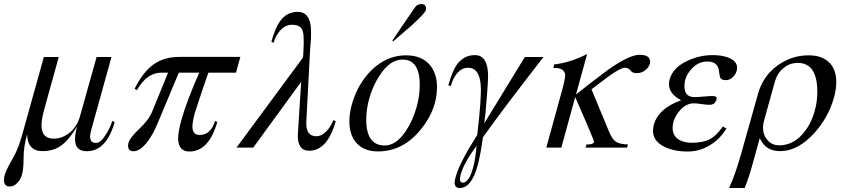

<svg xmlns="http://www.w3.org/2000/svg" viewBox="-83 -731 4186 951"><path d="M346.7 18.1Q289.1 18.1 288.6 -40.5Q288.6 -66.4 298.8 -104.5Q257.8 -36.6 219.5 -9.5Q181.2 17.6 127.4 17.6Q53.7 17.6 51.3 -65.4Q33.7 -3.9 33.9 50.5Q34.2 105 25.4 135.3Q19 158.2 3.9 173.8Q-13.7 192.9 -34.2 192.9Q-63.5 192.9 -63.5 159.2Q-63.5 133.3 -38.6 87.9Q-29.3 71.3 -11.2 38.1Q10.3 -3.9 26.9 -63.5L134.3 -448.7H208L136.7 -191.4Q122.6 -140.6 122.6 -110.8Q122.6 -44.4 182.6 -44.4Q227.5 -44.4 265.1 -76.2Q299.8 -106.9 312.5 -152.8L395.5 -448.7H469.2L368.7 -86.9Q363.3 -66.4 363.3 -53.7Q363.3 -22.9 393.1 -22.9Q416 -22.9 442.4 -66.4Q461.4 -96.7 473.6 -132.3L484.9 -126Q443.8 18.1 346.7 18.1Z M949.2 -371.1Q924.8 -303.7 881.8 -170.9Q870.1 -126.5 870.1 -104.5Q870.1 -62.5 906.2 -62.5Q960.9 -62.5 982.4 -132.3L993.2 -126.5Q951.2 19.5 855 19.5Q799.8 19.5 799.3 -45.9Q799.3 -79.1 816.9 -141.6Q841.3 -228.5 903.8 -371.1H802.7L695.8 -115.7Q676.3 -68.4 649.9 -32.2Q611.8 18.6 578.1 18.1Q551.3 18.1 551.3 -10.3Q551.3 -17.6 553.7 -24.4Q560.1 -48.8 606.9 -92.8Q653.8 -136.7 671.4 -179.7L749.5 -371.1H716.3Q644.5 -371.1 595.2 -284.7L583.5 -291Q624.5 -372.6 673.8 -409.2Q727.5 -449.7 808.1 -449.2H1107.4L1085.9 -371.1Z M1448.7 15.6Q1390.1 15.6 1392.1 -64Q1392.1 -65.4 1395 -108.4L1408.7 -325.7L1171.4 0H1088.4L1418 -446.3Q1418.9 -454.1 1420.4 -483.4Q1421.4 -506.3 1421.4 -519.5Q1420.4 -554.2 1420.4 -556.6Q1418 -579.6 1409.2 -591.8Q1395.5 -608.4 1362.8 -608.4Q1329.6 -608.4 1303.2 -578.1Q1281.7 -553.7 1272.5 -519L1261.2 -524.4Q1280.3 -592.3 1302.7 -624Q1335.9 -672.4 1392.1 -672.4Q1446.8 -672.4 1456.1 -602.1Q1459 -576.7 1457 -538.1Q1455.6 -516.6 1452.6 -478.5L1436 -161.1Q1435.1 -149.4 1434.1 -126Q1431.2 -56.2 1484.4 -56.2Q1511.2 -56.2 1536.6 -84Q1557.1 -106.9 1568.4 -136.2L1580.1 -130.4Q1538.1 15.6 1448.7 15.6Z M1789.1 19Q1718.8 19 1681.2 -24.4Q1647 -64 1647.5 -131.3Q1647.5 -170.9 1660.2 -215.3Q1688 -314 1756.3 -382.8Q1833 -457 1926.8 -457Q2004.4 -457 2044.4 -411.1Q2081.5 -369.1 2081.5 -299.8Q2081.5 -186.5 2000 -88.4Q1912.6 19 1789.1 19ZM1910.6 -436Q1851.1 -436 1801.8 -363.8Q1764.6 -310.1 1745.6 -242.2Q1731.4 -190.4 1731 -138.7Q1731 -10.7 1822.3 -10.3Q1879.4 -10.3 1927.2 -82Q1961.9 -134.3 1980.5 -200.7Q1996.1 -255.9 1996.1 -311Q1996.1 -436 1910.6 -436ZM1953.1 -602.5Q1950.2 -600.1 1864.3 -525.9L1860.4 -529.8Q1897 -585 1972.2 -694.3Q1983.9 -710.9 2003.4 -710.9Q2027.3 -710.9 2027.3 -688Q2027.3 -684.1 2026.4 -681.2Q2022.9 -666 1953.1 -602.5Z M2309.1 -51.3Q2296.4 39.6 2282.2 90.8Q2252 200.2 2194.3 200.2Q2168.9 200.2 2168.9 173.3Q2168.9 161.6 2174.8 142.6Q2193.8 73.7 2280.8 -62.5Q2302.2 -243.7 2298.3 -305.2Q2293 -395.5 2234.9 -395.5Q2202.6 -395.5 2177.7 -363.8Q2158.7 -338.4 2149.4 -303.7L2137.7 -309.1Q2156.7 -376.5 2178.7 -409.2Q2212.9 -458 2269 -458Q2335.4 -458 2334.5 -351.1Q2333.5 -301.3 2321.8 -172.4Q2320.3 -156.7 2315.4 -119.6Q2404.8 -265.1 2516.6 -448.7H2608.9Q2407.2 -189 2309.1 -51.3ZM2277.3 -8.8Q2215.8 74.2 2199.2 132.3Q2188 174.3 2209.5 173.8Q2239.7 173.8 2260.3 99.6Q2272 57.6 2277.3 -8.8Z M2817.4 0 2822.3 -15.6Q2855.5 -14.2 2859.4 -28.3Q2860.4 -32.2 2818.8 -128.9L2766.1 -250L2697.3 0H2623L2700.2 -280.8Q2718.3 -345.7 2716.3 -363.3Q2710 -396.5 2657.7 -394.5L2662.6 -412.1Q2738.8 -419.9 2825.2 -463.4L2770 -263.2Q2820.8 -304.2 2929.7 -386.2Q3035.6 -460 3085 -459.5Q3137.2 -459.5 3137.2 -424.8Q3137.2 -405.3 3117.4 -387Q3097.7 -368.7 3071.3 -368.7Q3049.8 -368.7 3041.5 -380.4Q3030.3 -395.5 3011.2 -395.5Q2990.7 -395.5 2929.2 -351.1Q2897 -326.7 2846.7 -288.6L2933.1 -80.1Q2948.7 -42 2967.3 -29.3Q2985.8 -16.6 3026.9 -15.6L3022.9 0Z M3324.2 19.5Q3256.8 19.5 3210 -2.9Q3151.4 -30.8 3151.4 -84Q3151.4 -98.1 3155.8 -113.3Q3177.7 -193.8 3290.5 -234.4Q3230.5 -266.1 3230.5 -314.9Q3230.5 -325.2 3233.4 -336.9Q3250 -397 3322.8 -430.2Q3382.3 -458 3447.3 -458Q3493.2 -458 3525.4 -445.3Q3567.9 -428.7 3567.9 -395.5Q3567.9 -372.6 3551 -353.3Q3534.2 -334 3511.7 -334Q3490.2 -334 3484.4 -346.7Q3481.4 -353 3478.5 -376.5Q3474.6 -426.3 3419.9 -426.3Q3375 -426.3 3341.1 -388.4Q3307.1 -350.6 3307.1 -304.7Q3307.1 -250 3356.9 -250Q3372.1 -250 3401.6 -252.7Q3431.2 -255.4 3445.3 -255.4Q3466.8 -255.4 3466.8 -244.6Q3466.8 -236.8 3461.4 -227.1Q3453.6 -211.9 3430.7 -211.9Q3417 -211.9 3391.6 -215.6Q3366.2 -219.2 3353 -219.2Q3318.8 -219.2 3289.1 -189Q3263.2 -162.1 3252.4 -127.4Q3248.5 -110.8 3248.5 -97.2Q3248.5 -61.5 3274.7 -42.7Q3300.8 -23.9 3341.8 -23.9Q3396.5 -23.9 3428.7 -39.6Q3465.3 -57.1 3497.1 -104.5L3515.1 -94.7Q3482.9 -41 3431.6 -10.7Q3380.4 19.5 3324.2 19.5Z M3780.8 17.6Q3708 17.6 3680.2 -46.9L3643.1 86.9Q3625 152.3 3605.5 200.2H3528.3Q3558.6 135.3 3589.4 25.9L3671.9 -267.6Q3695.8 -353 3766.1 -405Q3836.4 -457 3921.9 -457Q3989.7 -457 4025.9 -419.9Q4059.1 -385.7 4059.1 -324.2Q4059.1 -288.6 4047.4 -246.6Q4020.5 -149.9 3950.2 -71.8Q3869.1 17.6 3780.8 17.6ZM3868.7 -419.4Q3828.1 -419.4 3797.4 -393.6Q3766.6 -367.7 3755.4 -327.6L3701.2 -132.8Q3696.3 -116.2 3696.3 -99.6Q3696.3 -62.5 3717.8 -38.1Q3739.7 -11.2 3776.9 -11.2Q3843.3 -11.2 3892.6 -67.4Q3933.6 -113.3 3952.6 -182.6Q3965.3 -227.1 3965.3 -275.4Q3965.3 -419.4 3868.7 -419.4Z"/></svg>

Font: Accordance
Style: Italic
Weight: 400
Italic angle: -11°
Version: Version 1.2 (build January 31, 2020) Miklal Software Solutio